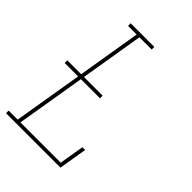

<svg xmlns="http://www.w3.org/2000/svg" viewBox="-215 -832 930 930"><g transform="rotate(45 250.0 -367.5)"><path d="M1 0V-18H63L122 -373H30V-391H125L179 -717H120V-735H282V-717H198L144 -391H272V-373H141L82 -18H358L379 -145H398L374 0Z"/></g></svg>

Font: Iosevka Slab Thin
Style: Italic
Weight: 100
Italic angle: -9°
Monospace: yes
Designer: Belleve Invis
Foundry: Belleve Invis
Version: Version 11.1.1; ttfautohint (v1.8.3)